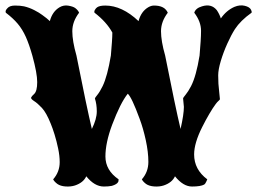

<svg xmlns="http://www.w3.org/2000/svg" viewBox="-38 -660 944 705"><path d="M343.3 24.9Q309.1 24.9 278.8 -12.7Q268.1 10.7 237.3 21Q222.2 25.9 203.1 24.7Q184.1 23.4 172.9 15.6Q161.1 6.8 157.2 -1.5Q181.2 -28.8 181.2 -64.5Q181.2 -87.9 175.5 -114.7Q169.9 -141.6 162.4 -166Q154.8 -190.4 148.4 -205.6Q132.3 -246.1 116 -263.7Q99.6 -281.2 86.9 -289.1Q74.2 -297.4 76.4 -302.2Q78.6 -307.1 87.4 -314.9Q98.6 -325.2 98.6 -358.4Q98.6 -391.1 81.1 -454.6Q69.3 -496.6 56.9 -524.4Q44.4 -552.2 27.1 -572.8Q9.8 -593.3 -16.6 -613.3Q-20 -620.6 -10.7 -629.9Q-2.4 -639.6 17.1 -639.6Q36.6 -639.6 50.3 -636.7Q69.3 -632.3 87.9 -622.8Q106.4 -613.3 117.2 -605Q126 -598.6 133.1 -593Q140.1 -587.4 145 -582.5Q154.3 -617.7 180.7 -633.3Q195.8 -642.1 213.1 -639.2Q230.5 -636.2 238.3 -630.4Q249 -622.1 252.4 -613.3Q227.5 -580.6 227.5 -545.4Q227.5 -509.3 242.7 -456.1Q261.2 -362.3 275.4 -294.9Q289.6 -227.5 299.3 -186.5Q317.4 -223.1 317.4 -251Q317.4 -276.9 310.5 -298.3Q310.5 -300.8 319.6 -311.8Q328.6 -322.8 338.9 -343.8Q356.4 -379.9 369.1 -456.1Q371.6 -484.4 373 -505.4Q374.5 -526.4 374.5 -540.5Q353 -579.6 309.1 -613.3Q307.1 -617.7 310.5 -623.8Q314 -629.9 318.8 -633.3Q328.1 -639.6 348.6 -639.6Q410.2 -639.6 470.7 -582.5Q480 -617.7 506.3 -633.3Q517.1 -639.6 527.3 -639.6Q537.1 -639.6 544.4 -638.2Q562.5 -634.8 571.8 -623.5Q575.7 -618.7 578.1 -613.3Q553.2 -580.6 553.2 -545.4Q553.2 -509.3 568.4 -456.1Q586.9 -362.3 601.1 -294.9Q615.2 -227.5 625 -186.5Q637.2 -240.2 637.2 -267.6L634.3 -298.3Q634.3 -301.3 643.6 -312.3Q652.8 -323.2 663.6 -343.8Q682.6 -380.9 694.8 -456.1Q697.3 -484.9 698.7 -507.6Q700.2 -530.3 700.2 -546.9Q700.2 -580.6 675.3 -613.3Q680.2 -629.9 703.6 -636.7Q737.8 -647.5 757.8 -623Q767.6 -608.9 772.9 -592.3Q793 -621.6 822.8 -634.8Q842.8 -643.1 860.8 -638.7Q878.9 -634.3 883.8 -624Q886.2 -618.2 886.2 -616.2L885.7 -613.3Q845.2 -584.5 824.7 -553.2Q811 -531.7 796.6 -499.8Q782.2 -467.8 772.7 -436Q763.2 -404.3 763.2 -383.3Q763.2 -350.6 766.6 -325.2L769.5 -295.9Q769.5 -293.9 764.4 -289.6Q759.3 -285.2 753.9 -277.8Q743.7 -264.2 730.5 -241.7Q717.3 -219.2 704.6 -193.8Q674.8 -134.8 674.8 -92.8Q674.8 -37.6 723.1 -1.5Q723.1 -1.5 719.5 6.8Q715.8 15.1 711.9 17.6Q698.7 24.9 667 24.9Q634.8 24.9 604.5 -12.7Q593.8 10.7 563 21Q547.9 25.9 528.8 24.7Q509.8 23.4 498.5 15.6Q486.8 6.8 482.9 -1.5Q506.8 -28.8 506.8 -65.4Q506.8 -101.6 497.3 -145.3Q487.8 -189 474.6 -224.1Q445.8 -302.7 431.2 -315.9Q404.3 -282.7 373.5 -201.2Q349.1 -135.3 349.1 -85.4Q349.1 -34.7 397.5 -1.5Q397.5 -1.5 397.2 2.4Q397 6.3 396 7.8Q392.1 16.6 372.6 22.5Q359.4 24.9 343.3 24.9Z"/></svg>

Font: Sancreek
Style: Regular
Weight: 400
Designer: Vernon Adams
Foundry: Vernon Adams
Version: Version 1.100; ttfautohint (v1.8.4.7-5d5b)